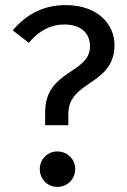

<svg xmlns="http://www.w3.org/2000/svg" viewBox="-20 -721 499 753"><path d="M93 -553C134 -603 182 -625 232 -625C294 -625 333 -594 333 -539C333 -431 157 -448 157 -280V-230H248V-275C248 -406 429 -385 429 -545C429 -625 364 -701 238 -701C155 -701 87 -669 30 -602ZM136 -58C136 -19 166 12 205 12C245 12 275 -19 275 -58C275 -96 245 -127 205 -127C166 -127 136 -96 136 -58Z"/></svg>

Font: FiraGO Unicode
Style: Regular
Weight: 400
Designer: bBox Type
Foundry: bBox Type GmbH
Version: Version 1.001;PS 001.001;hotconv 1.0.88;makeotf.lib2.5.64775